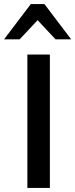

<svg xmlns="http://www.w3.org/2000/svg" viewBox="-29 -927 372 947"><path d="M106 0V-658H217V0ZM245 -733 141 -844 123 -907H190L322 -733ZM-9 -733 123 -907H190L173 -845L68 -733Z"/></svg>

Font: Ysabeau Office SemiBold
Style: Regular
Weight: 600
Designer: Christian Thalmann (Catharsis Fonts)
Version: Version 2.001;gftools[0.9.30]; featfreeze: tnum,lnum,ss02